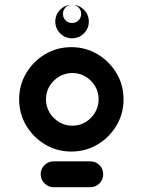

<svg xmlns="http://www.w3.org/2000/svg" viewBox="-20 -782 596 802"><path d="M281 -622Q252 -622 231.5 -642.5Q211 -663 211 -692Q211 -721 231.5 -741.5Q252 -762 281 -762Q310 -762 330.5 -741.5Q351 -721 351 -692Q351 -663 330.5 -642.5Q310 -622 281 -622ZM281 -686Q297 -686 308 -697Q319 -708 319 -724Q319 -740 308 -751Q297 -762 281 -762Q265 -762 254 -751Q243 -740 243 -724Q243 -708 254 -697Q265 -686 281 -686ZM278 -149Q218 -149 168.5 -178.5Q119 -208 89.5 -257.5Q60 -307 60 -367Q60 -427 89.5 -476.5Q119 -526 168.5 -555.5Q218 -585 278 -585Q338 -585 387.5 -555.5Q437 -526 466.5 -476.5Q496 -427 496 -367Q496 -307 466.5 -257.5Q437 -208 387.5 -178.5Q338 -149 278 -149ZM282 -257Q313 -257 337.5 -272Q362 -287 377 -312Q392 -337 392 -367Q392 -398 377 -422.5Q362 -447 337.5 -462Q313 -477 282 -477Q252 -477 227 -462Q202 -447 187 -422.5Q172 -398 172 -367Q172 -337 187 -312Q202 -287 227 -272Q252 -257 282 -257ZM204 0Q182 0 166 -16Q150 -32 150 -54Q150 -77 166 -92.5Q182 -108 204 -108H357Q380 -108 395.5 -92.5Q411 -77 411 -54Q411 -32 395.5 -16Q380 0 357 0Z"/></svg>

Font: Mada Black
Style: Regular
Weight: 900
Designer: Khaled Hosny
Version: Version 1.5